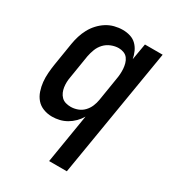

<svg xmlns="http://www.w3.org/2000/svg" viewBox="-180 -641 859 948"><g transform="rotate(30 250.0 -166.5)"><path d="M248 205 294 -75Q283 -56 267 -40Q251 -24 232 -13Q213 -2 192 3Q171 8 150 8Q124 8 100.5 -1Q77 -10 61.5 -28Q46 -46 38 -70Q30 -94 27.5 -118.5Q25 -143 27 -169.5Q29 -196 33 -221L54 -351Q58 -375 65 -397.5Q72 -420 83.5 -441.5Q95 -463 112 -481.5Q129 -500 149.5 -513Q170 -526 193.5 -532Q217 -538 240 -538Q263 -538 283.5 -531.5Q304 -525 318.5 -510.5Q333 -496 341.5 -477Q350 -458 354 -437L370 -530H471L349 205ZM206 -80Q225 -80 244.5 -87Q264 -94 278.5 -109Q293 -124 301 -143Q309 -162 312 -181L333 -311Q336 -327 337 -342.5Q338 -358 337 -372.5Q336 -387 332 -401.5Q328 -416 319.5 -427.5Q311 -439 297 -444.5Q283 -450 268 -450Q247 -450 225.5 -441.5Q204 -433 188.5 -416.5Q173 -400 165 -379Q157 -358 153 -337L132 -207Q129 -192 128.5 -177Q128 -162 130 -148Q132 -134 137.5 -121Q143 -108 153 -98Q163 -88 177 -84Q191 -80 206 -80Z"/></g></svg>

Font: Iosevka Curly Semibold Oblique
Style: Regular
Weight: 600
Italic angle: -9°
Monospace: yes
Designer: Belleve Invis
Foundry: Belleve Invis
Version: Version 11.1.0; ttfautohint (v1.8.3)